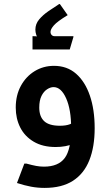

<svg xmlns="http://www.w3.org/2000/svg" viewBox="-20 -719 535 939"><path d="M252 0Q189 0 145 -26Q101 -52 79 -95.5Q57 -139 57 -193Q57 -253 82 -299Q107 -345 149.5 -371Q192 -397 244 -397Q308 -397 352 -358.5Q396 -320 419.5 -251.5Q443 -183 443 -92H328Q328 -183 303.5 -238Q279 -293 242 -293Q227 -293 210.5 -282.5Q194 -272 183 -250Q172 -228 172 -193Q172 -149 196 -126.5Q220 -104 273 -104Q303 -104 322 -111.5Q341 -119 355 -134L402 -62Q378 -33 340.5 -16.5Q303 0 252 0ZM198 200Q164 200 132 194Q100 188 63 176L99 81H109Q138 89 157 92.5Q176 96 195 96Q265 96 296.5 54Q328 12 328 -92H443Q443 -1 417 64.5Q391 130 337 165Q283 200 198 200ZM170 -523Q153 -549 153 -574Q153 -602 171.5 -624Q190 -646 217 -664.5Q244 -683 269 -699H273L311 -645Q260 -614 243.5 -595Q227 -576 227 -563Q227 -554 232.5 -548Q238 -542 247 -542ZM139 -477V-542H143Q156 -542 167.5 -540Q179 -538 179 -538L197 -542H339V-538L321 -477Z"/></svg>

Font: Fustat
Style: Bold
Weight: 700
Designer: Mohamed Gaber, Khaled Hosny, Laura Garcia Mut
Foundry: Kief Type Foundry, Alif Type Foundry, Hard Type Foundry
Version: Version 1.007